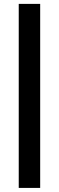

<svg xmlns="http://www.w3.org/2000/svg" viewBox="-20 -730 295 963"><path d="M181.5 212.5H74V-710.5H181.5Z"/></svg>

Font: Anek Latin Medium SemiBold
Style: Regular
Weight: 600
Version: Version 1.003